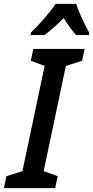

<svg xmlns="http://www.w3.org/2000/svg" viewBox="-55 -965 478 985"><path d="M102 -785H173C203 -808 237 -837 272 -872C292 -839 316 -807 335 -785H401L403 -797C381 -835 349 -902 336 -945H230C199 -898 144 -837 103 -797ZM-35 0H228L241 -61L169 -87L283 -627L366 -653L379 -714H116L103 -653L174 -627L60 -87L-22 -61Z"/></svg>

Font: Noto Sans Display SemiCondensed Medium
Style: Italic
Weight: 500
Width: 4
Italic angle: -12°
Designer: Monotype Design Team
Foundry: Monotype Imaging Inc.
Version: Version 1.900